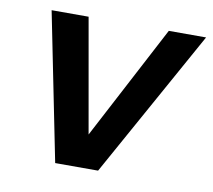

<svg xmlns="http://www.w3.org/2000/svg" viewBox="-62 -569 709 639"><g transform="rotate(10 292.5 -249.5)"><path d="M163 0 63 -499H188L256 -113L459 -499H585L308 0Z"/></g></svg>

Font: DM Sans 20pt SemiBold
Style: Italic
Weight: 600
Italic angle: -10°
Version: Version 4.004;gftools[0.9.30]